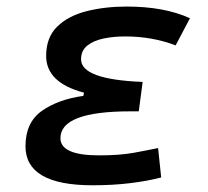

<svg xmlns="http://www.w3.org/2000/svg" viewBox="-20 -547 626 577"><path d="M258.3 9.8Q56.6 9.8 56.6 -107.4Q56.6 -179.2 106 -213.9Q155.3 -248.5 230.5 -258.8L232.4 -268.6Q118.7 -298.3 118.7 -378.9Q118.7 -434.6 151.9 -467Q185.1 -499.5 240.2 -513.4Q295.4 -527.3 360.8 -527.3Q474.1 -527.3 550.8 -492.2L507.8 -410.6Q437.5 -437.5 356 -437.5Q321.3 -437.5 291 -431.2Q260.7 -424.8 242.2 -409.9Q223.6 -395 223.6 -368.7Q223.6 -308.1 408.7 -300.8L397 -212.4H371.6Q161.6 -212.4 161.6 -131.8Q161.6 -80.1 277.8 -80.1Q338.9 -80.1 380.6 -87.6Q422.4 -95.2 455.1 -102.1L464.4 -13.7Q423.3 -2.9 371.3 3.4Q319.3 9.8 258.3 9.8Z"/></svg>

Font: Cascadia Mono PL
Style: Italic
Weight: 400
Italic angle: -10°
Monospace: yes
Designer: Aaron Bell
Foundry: Saja Typeworks
Version: Version 2404.023; ttfautohint (v1.8.4)